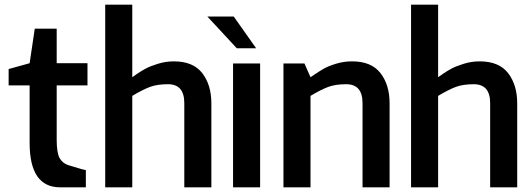

<svg xmlns="http://www.w3.org/2000/svg" viewBox="-20 -803 2278 823"><path d="M223 -680V-532H355V-437H223V-204Q223 -148 235.5 -125.5Q248 -103 273 -95Q341 -74 348 -74V0H238Q107 0 107 -190V-437H17V-507L107 -532L129 -680Z M547 -783V-472Q549 -474 567.5 -486.5Q586 -499 604.5 -509Q623 -519 656.5 -529.5Q690 -540 725 -540Q808 -540 847 -489.5Q886 -439 886 -360V0H770V-361Q770 -442 700 -442Q654 -442 623 -430.5Q592 -419 547 -392V0H431V-783Z M979 0V-531H1095V0ZM869 -732H982L1078 -596H995Z M1534 -361Q1534 -442 1464 -442Q1418 -442 1387 -430.5Q1356 -419 1311 -392V0H1195V-531H1285L1311 -472Q1314 -474 1332.5 -486.5Q1351 -499 1369.5 -509.5Q1388 -520 1421 -530Q1454 -540 1489 -540Q1572 -540 1611 -489.5Q1650 -439 1650 -360V0H1534Z M1858 -783V-472Q1860 -474 1878.5 -486.5Q1897 -499 1915.5 -509Q1934 -519 1967.5 -529.5Q2001 -540 2036 -540Q2119 -540 2158 -489.5Q2197 -439 2197 -360V0H2081V-361Q2081 -442 2011 -442Q1965 -442 1934 -430.5Q1903 -419 1858 -392V0H1742V-783Z"/></svg>

Font: Exo
Style: DemiBold
Weight: 600
Designer: Natanael Gama
Version: Version 1.00